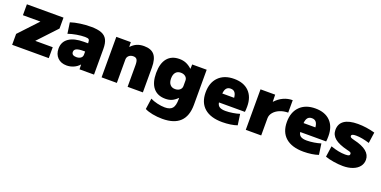

<svg xmlns="http://www.w3.org/2000/svg" viewBox="-16 -1313 4594 2316"><g transform="rotate(20 2280.5 -155.0)"><path d="M49 -140 272 -378V-380H49V-520H519V-380L296 -142V-140H519V0H49Z M590 -150Q590 -236 657.5 -283Q725 -330 850 -330H904Q904 -368 893 -379Q882 -390 844 -390Q795 -390 737 -380Q679 -370 630 -353L610 -493Q664 -511 732.5 -520.5Q801 -530 871 -530Q955 -530 1005 -510.5Q1055 -491 1077.5 -447.5Q1100 -404 1100 -330V0H914L912 -60H910Q881 -27 838.5 -8.5Q796 10 750 10Q677 10 633.5 -33.5Q590 -77 590 -150ZM826 -125Q861 -125 882.5 -141Q904 -157 904 -185V-225H880Q821 -225 793.5 -212Q766 -199 766 -170Q766 -148 781.5 -136.5Q797 -125 826 -125Z M1197 -520H1383L1385 -460H1387Q1422 -497 1461 -513.5Q1500 -530 1552 -530Q1643 -530 1685 -479.5Q1727 -429 1727 -320V0H1531V-280Q1531 -329 1517.5 -349.5Q1504 -370 1472 -370Q1437 -370 1415 -350.5Q1393 -331 1393 -300V0H1197Z M1829 176 1849 36Q1886 55 1938.5 67.5Q1991 80 2036 80Q2104 80 2132.5 46Q2161 12 2161 -70V-86H2159Q2122 -50 2087.5 -35Q2053 -20 2006 -20Q1905 -20 1851 -85.5Q1797 -151 1797 -275Q1797 -399 1851 -464.5Q1905 -530 2006 -530Q2053 -530 2091.5 -514Q2130 -498 2167 -464H2169L2171 -520H2357V-70Q2357 220 2055 220Q1989 220 1927.5 208Q1866 196 1829 176ZM2077 -170Q2114 -170 2137.5 -189.5Q2161 -209 2161 -240V-310Q2161 -341 2137.5 -360.5Q2114 -380 2077 -380Q2035 -380 2012 -352.5Q1989 -325 1989 -275Q1989 -225 2012 -197.5Q2035 -170 2077 -170Z M2438 -260Q2438 -386 2510 -458Q2582 -530 2708 -530Q2831 -530 2899.5 -461.5Q2968 -393 2968 -270Q2968 -222 2964 -200H2631Q2636 -163 2662 -146.5Q2688 -130 2740 -130Q2782 -130 2832 -138Q2882 -146 2918 -158L2938 -18Q2903 -5 2851.5 2.5Q2800 10 2748 10Q2598 10 2518 -59.5Q2438 -129 2438 -260ZM2784 -315Q2780 -361 2761.5 -383Q2743 -405 2708 -405Q2673 -405 2654.5 -383Q2636 -361 2632 -315Z M3048 -520H3236L3238 -430H3240Q3285 -479 3340.5 -504.5Q3396 -530 3458 -530V-370Q3400 -370 3351.5 -350Q3303 -330 3274.5 -295.5Q3246 -261 3246 -220V0H3048Z M3481 -260Q3481 -386 3553 -458Q3625 -530 3751 -530Q3874 -530 3942.5 -461.5Q4011 -393 4011 -270Q4011 -222 4007 -200H3674Q3679 -163 3705 -146.5Q3731 -130 3783 -130Q3825 -130 3875 -138Q3925 -146 3961 -158L3981 -18Q3946 -5 3894.5 2.5Q3843 10 3791 10Q3641 10 3561 -59.5Q3481 -129 3481 -260ZM3827 -315Q3823 -361 3804.5 -383Q3786 -405 3751 -405Q3716 -405 3697.5 -383Q3679 -361 3675 -315Z M4068 -27 4088 -167Q4192 -130 4275 -130Q4309 -130 4321.5 -136Q4334 -142 4334 -159Q4334 -171 4323.5 -177.5Q4313 -184 4280 -191Q4169 -218 4116.5 -261Q4064 -304 4064 -370Q4064 -449 4123 -489.5Q4182 -530 4297 -530Q4403 -530 4516 -499L4496 -359Q4396 -390 4324 -390Q4292 -390 4278 -384Q4264 -378 4264 -365Q4264 -352 4275.5 -345.5Q4287 -339 4319 -331Q4534 -282 4534 -155Q4534 -106 4504.5 -68.5Q4475 -31 4421 -10.5Q4367 10 4297 10Q4243 10 4176.5 -0.5Q4110 -11 4068 -27Z"/></g></svg>

Font: Enso Black
Style: Regular
Weight: 900
Designer: Coji Morishita
Foundry: UNDERFOREST DESIGN
Version: Version 1.000